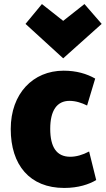

<svg xmlns="http://www.w3.org/2000/svg" viewBox="-20 -904 522 948"><path d="M187 -884 292 -801 397 -884 482 -786 292 -616 106 -786ZM455 -15C420 6 367 24 297 24C127 24 33 -89 33 -267C33 -442 143 -555 294 -555C357 -555 408 -540 450 -516C449 -514 411 -385 410 -383C384 -396 354 -406 323 -406C261 -406 228 -358 228 -268C228 -178 259 -130 327 -130C356 -130 388 -139 420 -156Z"/></svg>

Font: Repo Black
Style: Regular
Weight: 900
Designer: Stefan Peev
Foundry: Context Ltd
Version: Version 1.502